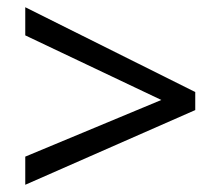

<svg xmlns="http://www.w3.org/2000/svg" viewBox="-20 -628 612 532"><path d="M50 -194 427 -351 50 -530V-608L521 -373V-323L50 -116Z"/></svg>

Font: Noto Sans Limbu
Style: Regular
Weight: 400
Designer: Monotype Design Team
Foundry: Monotype Imaging Inc.
Version: Version 2.004; ttfautohint (v1.8.4.7-5d5b)